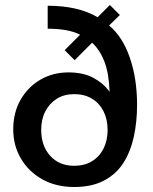

<svg xmlns="http://www.w3.org/2000/svg" viewBox="-20 -737 614 769"><path d="M277 12Q205 12 150 -18.5Q95 -49 64 -101.5Q33 -154 33 -219Q33 -286 62.5 -337.5Q92 -389 142 -418Q192 -447 254 -447Q314 -447 354.5 -425Q395 -403 419 -369Q416 -445 398 -491Q380 -537 349 -566L279 -496L239 -536L301 -598Q275 -611 242.5 -616.5Q210 -622 171 -622V-714Q230 -714 280 -703Q330 -692 371 -668L420 -717L460 -677L417 -635Q471 -590 500 -506Q529 -422 529 -317Q529 -249 516 -189.5Q503 -130 474.5 -85Q446 -40 397 -14Q348 12 277 12ZM277 -73Q318 -73 348 -91Q378 -109 394.5 -141.5Q411 -174 411 -217Q411 -259 394.5 -291.5Q378 -324 348 -342Q318 -360 277 -360Q237 -360 207.5 -341.5Q178 -323 161.5 -291Q145 -259 145 -217Q145 -153 181 -113Q217 -73 277 -73Z"/></svg>

Font: Atkinson Hyperlegible Next Medium
Style: Regular
Weight: 500
Designer: Elliott Scott, Megan Eiswerth, Linus Boman, Theodore Petrosky, Letters from Sweden
Foundry: Applied Design Works, Letters from Sweden
Version: Version 2.001